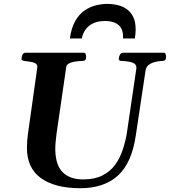

<svg xmlns="http://www.w3.org/2000/svg" viewBox="-20 -968 887 1002"><path d="M398.9 14.2Q267.1 14.2 193.8 -38.3Q120.6 -90.8 120.6 -195.8Q120.6 -213.9 121.8 -231.7Q123 -249.5 125 -263.2L174.8 -617.2Q175.8 -632.3 163.3 -638.4Q150.9 -644.5 134.5 -646.2Q118.2 -647.9 105.2 -650.4Q92.3 -652.8 92.3 -660.2Q92.3 -670.9 97.2 -681.9Q102.1 -692.9 113.3 -692.9H417.5Q424.8 -692.9 427.2 -684.8Q429.7 -676.8 429.7 -669.9Q429.7 -650.4 410.6 -649.9Q386.7 -649.4 368.2 -646Q349.6 -642.6 338.4 -636Q327.1 -629.4 325.7 -618.7L274.9 -269Q272 -247.1 270 -223.6Q268.1 -200.2 268.6 -182.6Q271 -104 308.3 -67.9Q345.7 -31.7 414.1 -31.7Q473.6 -31.7 513.9 -52Q554.2 -72.3 579.6 -106.4Q605 -140.6 619.6 -184.1Q634.3 -227.5 642.1 -273.9L691.9 -612.8Q692.9 -632.3 673.3 -640.4Q653.8 -648.4 614.7 -649.9Q599.6 -650.4 599.6 -660.2Q599.6 -670.9 605.7 -681.9Q611.8 -692.9 621.1 -692.9H834.5Q842.3 -692.9 844.5 -684.8Q846.7 -676.8 846.7 -670.4Q846.7 -650.4 828.1 -649.9Q789.6 -648.4 766.4 -636.2Q743.2 -624 739.7 -600.6L689 -263.2Q668.5 -118.7 595.9 -52.2Q523.4 14.2 398.9 14.2ZM541 -947.8Q565.9 -947.8 591.6 -942.1Q617.2 -936.5 639.2 -921.9Q661.1 -907.2 674.6 -881.1Q688 -855 688 -813.5Q688 -803.2 686.8 -791.5Q685.5 -779.8 683.6 -767.1H621.6Q622.1 -770.5 622.1 -773.4Q622.1 -776.4 622.1 -779.3Q622.1 -803.2 612.1 -821Q602.1 -838.9 581.1 -848.6Q560.1 -858.4 527.8 -858.4Q492.7 -858.4 467.5 -846.9Q442.4 -835.4 427.2 -814.9Q412.1 -794.4 406.7 -767.1H344.7Q352.1 -822.8 372.6 -858.4Q393.1 -894 421.9 -913.6Q450.7 -933.1 481.9 -940.4Q513.2 -947.8 541 -947.8Z"/></svg>

Font: Gelasio SemiBold
Style: Italic
Weight: 600
Italic angle: -8.5°
Designer: Eben Sorkin
Foundry: Eben Sorkin
Version: Version 1.008